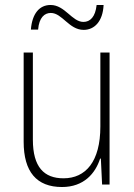

<svg xmlns="http://www.w3.org/2000/svg" viewBox="-20 -741 540 771"><path d="M104 -622H133C137 -671 159 -689 184 -689C230 -689 257 -621 316 -621C359 -621 393 -655 396 -721H368C363 -673 342 -653 315 -653C269 -653 241 -721 183 -721C138 -721 109 -686 104 -622ZM229 10C317 10 363 -45 382 -104H385L390 0H420V-530H383V-233C383 -92 324 -25 235 -25C157 -25 112 -70 112 -180V-530H75V-172C75 -51 127 10 229 10Z"/></svg>

Font: Noto Sans Mono ExtraCondensed ExtraLight
Style: Regular
Weight: 200
Width: 2
Designer: Monotype Design Team
Foundry: Monotype Imaging Inc.
Version: Version 2.014